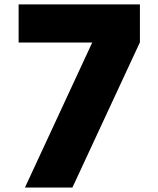

<svg xmlns="http://www.w3.org/2000/svg" viewBox="-20 -805 707 861"><path d="M63.5 -614.3V-785.2H607.4V-615.2L304.7 36.1H91.8L393.6 -614.3Z"/></svg>

Font: GenEi M Gothic v2 Black
Style: Regular
Weight: 900
Version: Version 2.0